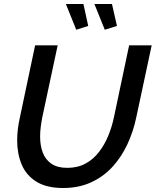

<svg xmlns="http://www.w3.org/2000/svg" viewBox="-20 -937 780 962"><path d="M296 5Q213 5 162 -27Q111 -59 88.5 -113Q66 -167 66 -233Q66 -262 69.5 -290.5Q73 -319 80 -350L156 -710H269L192 -350Q187 -324 184 -300Q181 -276 181 -253Q181 -208 194 -173Q207 -138 237 -117Q267 -96 317 -96Q369 -96 408.5 -117.5Q448 -139 476 -175.5Q504 -212 522.5 -257Q541 -302 551 -350L627 -710H740L663 -350Q648 -277 617.5 -212.5Q587 -148 542 -99.5Q497 -51 435.5 -23Q374 5 296 5ZM453 -917H541L566 -807L505 -788ZM310 -917H398L422 -807L362 -788Z"/></svg>

Font: Raleway Thin SemiBold
Style: Italic
Weight: 600
Italic angle: -12°
Version: Version 4.026